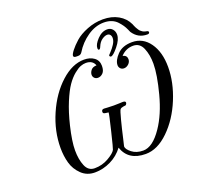

<svg xmlns="http://www.w3.org/2000/svg" viewBox="-155 -1081 1307 1271"><g transform="rotate(-20 498.0 -445.5)"><path d="M143.1 -208Q143.1 -326.2 193.6 -442.1Q244.1 -558.1 325 -631.6Q405.8 -705.1 488.8 -705.1Q530.8 -705.1 558.8 -684.6Q586.9 -664.1 586.9 -626Q586.9 -591.8 571 -575.9Q555.2 -560.1 536.1 -560.1Q521 -560.1 511.5 -569.6Q502 -579.1 502 -592.8Q502 -607.9 513.9 -624Q525.9 -640.1 554.2 -641.1Q540 -680.2 492.2 -680.2Q475.1 -680.2 455.6 -673.1Q436 -666 408 -643.1Q379.9 -620.1 354.5 -583.5Q329.1 -546.9 301.5 -480.5Q273.9 -414.1 252.9 -327.1Q228 -223.1 228 -160.2Q228 -96.2 247.1 -50.5Q266.1 -4.9 311 -4.9Q364.3 -4.9 409.2 -31Q454.1 -57.1 464.8 -78.1Q468.8 -85 495.8 -196.5Q522.9 -308.1 522.9 -320.8Q519 -321.8 507.1 -323Q495.1 -324.2 490 -327.1Q484.9 -330.1 484.9 -337.9Q484.9 -355 502.9 -355Q504.9 -355 527.3 -353.5Q549.8 -352.1 571.8 -352.1Q588.9 -352.1 609.4 -353Q629.9 -354 633.8 -354Q653.8 -354 653.8 -342.8Q653.8 -337.9 650.4 -332.5Q647 -327.1 644 -326.2Q643.1 -326.2 627.4 -324Q611.8 -321.8 605 -314Q599.1 -307.1 583.5 -247.1Q567.9 -187 555.2 -129.9L542 -74.2Q542 -54.2 573.5 -29.5Q605 -4.9 652.8 -4.9Q719.7 -4.9 786.1 -103Q844.2 -188 878.2 -317.4Q912.1 -446.8 912.1 -522.9Q912.1 -585.9 892.1 -633.1Q872.1 -680.2 825.2 -680.2Q774.4 -680.2 737.8 -641.1Q766.6 -634.3 767.1 -607.9Q767.1 -587.9 752 -574Q736.8 -560.1 719.2 -560.1Q704.1 -560.1 694.6 -570.1Q685.1 -580.1 685.1 -594.2Q685.1 -627.4 721.9 -666.3Q758.8 -705.1 827.1 -705.1Q903.3 -705.1 949.7 -639.6Q996.1 -574.2 996.1 -469.2Q996.1 -361.3 949 -246.6Q901.9 -131.8 823 -54.9Q744.1 22 661.1 22Q539.1 22 504.9 -79.1Q469.7 -31.2 415.3 -4.6Q360.8 22 303.2 22Q247.1 22 209 -14.9Q170.9 -51.8 157 -101.3Q143.1 -150.9 143.1 -208ZM429.2 -752.9Q429.2 -764.2 448 -788.6Q466.8 -813 498.8 -841.6Q530.8 -870.1 585 -891.6Q639.2 -913.1 696.8 -913.1Q758.8 -913.1 804.4 -887Q850.1 -860.8 871.1 -815.9Q872.1 -813 876.5 -802.5Q880.9 -792 883.5 -787.6Q886.2 -783.2 891.6 -774.2Q897 -765.1 902.1 -760Q907.2 -754.9 914.6 -750Q921.9 -745.1 931.2 -742.2Q933.1 -741.2 941.2 -740Q949.2 -738.8 952.6 -736.3Q956.1 -733.9 956.1 -729Q956.1 -717.8 939.9 -717.8Q876 -717.8 839.8 -772.9Q838.9 -774.9 831.1 -792.5Q823.2 -810.1 813.7 -824Q804.2 -837.9 788.6 -855Q772.9 -872.1 749.5 -881.6Q726.1 -891.1 695.8 -891.1Q635.7 -891.1 579.8 -852.5Q523.9 -814 488.8 -755.9Q479 -740.7 460.9 -741.2H451.2Q429.2 -740.7 429.2 -752.9ZM598.1 -746.1Q598.1 -772 630.6 -806.4Q663.1 -840.8 701.2 -840.8Q724.1 -840.8 738 -825Q752 -809.1 752 -786.1Q752 -751 716.1 -707Q680.2 -663.1 665 -663.1Q660.2 -663.1 657 -667Q653.8 -670.9 655.8 -675.8Q656.7 -677.7 672.4 -693.8Q688 -710 702.4 -732.4Q716.8 -754.9 716.8 -774.9Q716.8 -789.1 709.5 -798.1Q702.1 -807.1 689 -807.1Q672.9 -807.1 652.3 -793Q631.8 -778.8 620.1 -750Q613.3 -732.9 606 -732.9Q598.1 -732.9 598.1 -746.1Z"/></g></svg>

Font: CMU Classical Serif
Style: Italic
Weight: 500
Italic angle: -14.04°
Version: Version 0.7.0